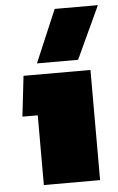

<svg xmlns="http://www.w3.org/2000/svg" viewBox="-54 -786 506 823"><g transform="rotate(-5 199.5 -374.0)"><path d="M117 -522 213 -748H399L294 -522ZM101 0V-300H35L55 -474H343V0Z"/></g></svg>

Font: Boz Display
Style: Regular
Weight: 900
Version: Version 2.000; ttfautohint (v1.8.3)